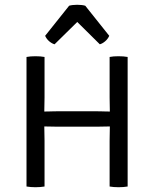

<svg xmlns="http://www.w3.org/2000/svg" viewBox="-20 -781 646 804"><path d="M219 -250.5Q216 -250.5 204.5 -250.8Q193 -251 181.2 -251.2Q169.5 -251.5 165.5 -251.5Q154.5 -251.5 143.5 -251Q132.5 -250.5 122 -250.5V-315Q132.5 -315 143.5 -314.5Q154.5 -314 165.5 -314Q169.5 -314 181.2 -314.2Q193 -314.5 204.5 -314.8Q216 -315 219 -315H386.5Q389.5 -315 401.2 -314.8Q413 -314.5 424.5 -314.2Q436 -314 440 -314Q451 -314 462.2 -314.5Q473.5 -315 484.5 -315V-250.5Q473.5 -250.5 462.2 -251Q451 -251.5 440 -251.5Q436 -251.5 424.5 -251.2Q413 -251 401.2 -250.8Q389.5 -250.5 386.5 -250.5ZM166.5 0Q158.5 1.5 148.5 2.2Q138.5 3 128.5 3Q119 3 108.8 2.2Q98.5 1.5 91 0V-542.5Q98.5 -544 108.8 -544.8Q119 -545.5 128.5 -545.5Q138.5 -545.5 148.5 -544.8Q158.5 -544 166.5 -542.5V-373Q166.5 -356 166 -343Q165.5 -330 165.5 -314V-251.5Q165.5 -235 166 -221.8Q166.5 -208.5 166.5 -191.5ZM439 -191.5Q439 -208.5 439.5 -221.8Q440 -235 440 -251.5V-314Q440 -330 439.5 -343Q439 -356 439 -373V-542.5Q446.5 -544 456.2 -544.8Q466 -545.5 476 -545.5Q486 -545.5 496.2 -544.8Q506.5 -544 514.5 -542.5V0Q506.5 1.5 496.5 2.2Q486.5 3 476.5 3Q466 3 456.2 2.2Q446.5 1.5 439 0ZM337 -757 437.5 -631Q431.5 -617.5 420.2 -608Q409 -598.5 398 -595.5L303.5 -689L208.5 -595.5Q197.5 -598.5 186.2 -608Q175 -617.5 169 -631L269.5 -757Q276 -759 285 -760Q294 -761 303.5 -761Q312.5 -761 321.5 -760Q330.5 -759 337 -757Z"/></svg>

Font: Signika SC
Style: Regular
Weight: 300
Designer: Anna Giedryś
Foundry: Anna Giedryś
Version: Version 2.000